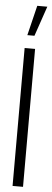

<svg xmlns="http://www.w3.org/2000/svg" viewBox="-60 -922 256 948"><g transform="rotate(5 67.5 -448.0)"><path d="M48.8 -748 85 -896.5H134.8L84 -748ZM41 0V-683.6H92.8V0Z"/></g></svg>

Font: Post No Bills Jaffna
Style: Regular
Weight: 400
Designer: Kosala Senevirathne, Siva Puranthara, Lasantha Premarathna, Tharique Azeez
Foundry: Mooniak
Version: Version 1.220 ; ttfautohint (v1.6)